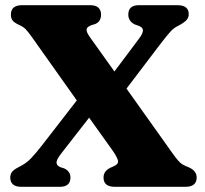

<svg xmlns="http://www.w3.org/2000/svg" viewBox="-20 -720 792 740"><path d="M646.5 -127Q659.5 -109 667.8 -99.8Q676 -90.5 684.8 -85.5Q693.5 -80.5 708 -75Q738 -61.5 738 -36Q738 0 694.5 0H422.5Q379 0 379 -36Q379 -64 413.5 -77Q439 -87 434.5 -102Q430 -117 413.5 -140.5L323.5 -266.5L214.5 -126.5Q196.5 -103 198 -91.8Q199.5 -80.5 214.5 -75L227.5 -71Q251.5 -59.5 251.5 -36Q251.5 0 210.5 0H62.5Q19.5 0 19.5 -36Q19.5 -48.5 26.5 -57.5Q33.5 -66.5 52 -76Q80.5 -89.5 99.5 -109.8Q118.5 -130 138.5 -155.5L276 -333L100.5 -580.5Q87.5 -598.5 78.5 -607.8Q69.5 -617 51.5 -625Q34.5 -633 28.2 -641.5Q22 -650 22 -664Q22 -700 65.5 -700H327Q349.5 -700 359.5 -690.2Q369.5 -680.5 369.5 -664Q369.5 -636.5 347 -627.5L332.5 -623Q315.5 -617 313.8 -607.2Q312 -597.5 326 -577.5L421 -444.5L516.5 -572Q530.5 -591 531 -602.5Q531.5 -614 514.5 -620.5L499 -626Q488 -631.5 481.2 -640.8Q474.5 -650 474.5 -664Q474.5 -700 515.5 -700H664Q707.5 -700 707.5 -665Q707.5 -651 697.2 -641Q687 -631 667.5 -621Q651 -613.5 637 -598.2Q623 -583 595.5 -547L467.5 -378.5Z"/></svg>

Font: Fraunces 9pt Soft
Style: Bold
Weight: 700
Version: Version 1.000;[b76b70a41]